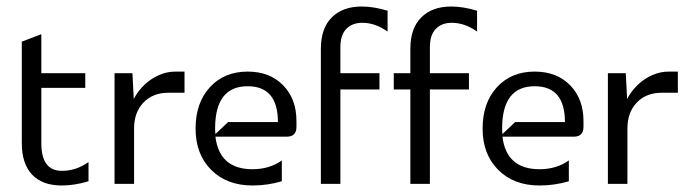

<svg xmlns="http://www.w3.org/2000/svg" viewBox="-20 -565 2123 590"><path d="M47 -437 107 -460V-340H242V-295H107V-125Q107 -40 170 -40Q214 -40 252 -67V-8Q209 5 170 5Q110 5 78.5 -28.5Q47 -62 47 -125Z M332 -340H387L391 -261Q405 -287 425 -305.5Q445 -324 469 -334.5Q493 -345 519 -345H547V-280H497Q450 -280 421 -250Q392 -220 392 -170V0H332Z M641 -170Q641 -161 642 -153L681 -190H834Q834 -300 741 -300Q641 -300 641 -170ZM581 -170Q581 -249 625 -297Q669 -345 741 -345Q809 -345 850 -303Q891 -261 891 -193V-175Q891 -145 861 -145H642Q654 -45 756 -45Q808 -45 846 -72V-8Q802 5 756 5Q677 5 629 -43Q581 -91 581 -170Z M966 0V-415Q966 -478 999.5 -511.5Q1033 -545 1092 -545Q1128 -545 1171 -532V-468Q1133 -495 1093 -495Q1063 -495 1044.5 -476.5Q1026 -458 1026 -420V-340H1146V-290H1026V0ZM1241 0V-290H1190V-340H1241V-415Q1241 -478 1274.5 -511.5Q1308 -545 1367 -545Q1403 -545 1446 -532V-468Q1408 -495 1368 -495Q1338 -495 1319.5 -476.5Q1301 -458 1301 -420V-340H1421V-290H1301V0Z M1523 -170Q1523 -161 1524 -153L1563 -190H1716Q1716 -300 1623 -300Q1523 -300 1523 -170ZM1463 -170Q1463 -249 1507 -297Q1551 -345 1623 -345Q1691 -345 1732 -303Q1773 -261 1773 -193V-175Q1773 -145 1743 -145H1524Q1536 -45 1638 -45Q1690 -45 1728 -72V-8Q1684 5 1638 5Q1559 5 1511 -43Q1463 -91 1463 -170Z M1848 -340H1903L1907 -261Q1921 -287 1941 -305.5Q1961 -324 1985 -334.5Q2009 -345 2035 -345H2063V-280H2013Q1966 -280 1937 -250Q1908 -220 1908 -170V0H1848Z"/></svg>

Font: Glametrix
Style: Regular
Weight: 500
Designer: gluk
Foundry: gluk
Version: Version 0.40